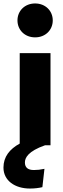

<svg xmlns="http://www.w3.org/2000/svg" viewBox="-63 -840 364 1110"><path d="M140 -624C200 -624 242 -667 242 -722C242 -777 200 -820 140 -820C80 -820 38 -777 38 -722C38 -667 80 -624 140 -624ZM51 -10C-7 22 -43 66 -43 129C-43 204 23 250 110 250C137 250 161 247 182 242L194 136C171 141 152 143 133 143C99 143 81 129 81 99C81 72 100 34 197 0H229V-533H51Z"/></svg>

Font: Fira Sans ExtraBold
Style: Regular
Weight: 800
Designer: bBox Type GmbH & Carrois Corporate GbR & Edenspiekermann AG
Foundry: bBox Type GmbH & Carrois Corporate GbR & Edenspiekermann AG
Version: Version 4.300;PS 004.300;hotconv 1.0.88;makeotf.lib2.5.64775